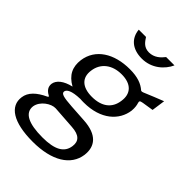

<svg xmlns="http://www.w3.org/2000/svg" viewBox="-277 -853 1140 1140"><g transform="rotate(45 293.0 -283.0)"><path d="M219 175C380 175 478 113 492 12C502 -68 459 -123 345 -130C298 -133 261 -135 235 -137C163 -142 138 -148 140 -168C143 -186 167 -203 240 -205C249 -204 262 -204 269 -204C413 -204 492 -281 504 -371C507 -399 502 -420 499 -429C495 -443 496 -447 519 -451C542 -455 557 -457 589 -462L601 -547C562 -532 516 -513 485 -500C476 -496 464 -491 459 -496C429 -522 389 -538 323 -538C191 -538 94 -477 79 -370C71 -307 92 -259 155 -224C94 -210 60 -181 55 -147C52 -120 66 -101 92 -87C99 -84 99 -80 91 -76C29 -47 -8 -12 -14 35C-26 120 54 175 219 175ZM424 -741C405 -716 376 -688 332 -688C286 -688 269 -721 255 -741H194C200 -675 247 -632 328 -632C410 -632 469 -685 494 -741ZM279 -262C198 -262 156 -301 166 -369C175 -438 229 -482 310 -482C391 -482 431 -439 420 -369C411 -301 362 -262 279 -262ZM242 116C125 116 65 86 72 25C80 -26 138 -64 176 -62L321 -52C388 -48 411 -20 405 25C397 87 345 116 242 116Z"/></g></svg>

Font: Cheyenne Sans
Style: Italic
Weight: 400
Italic angle: -8.13011°
Designer: The Public Sans project authors (U.S. Web Design System), Libre Franklin designed by Pablo Impallari and Rodrigo Fuenzal
Foundry: The Cheyenne Sans Project Authors
Version: Version 2.007